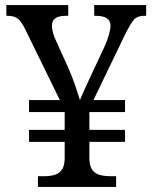

<svg xmlns="http://www.w3.org/2000/svg" viewBox="-20 -734 599 754"><path d="M129 0V-42H152Q174 -42 192 -46.5Q210 -51 221.5 -65.5Q233 -80 234 -109V-177H94V-224H234V-294H94V-341H215L79 -619Q65 -648 51 -660Q37 -672 8 -672H5V-714H248V-672H241Q211 -672 197.5 -662.5Q184 -653 184 -633Q184 -621 188 -606Q192 -591 200 -574L248 -468Q262 -437 275 -399Q288 -361 294 -341Q297 -348 303.5 -363.5Q310 -379 318.5 -397Q327 -415 333 -428L390 -550Q402 -576 408 -598.5Q414 -621 414 -632Q414 -652 400 -662Q386 -672 353 -672H350V-714H554V-672H545Q520 -672 506 -656.5Q492 -641 469 -594L347 -341H471V-294H331V-224H471V-177H331V-114Q331 -83 342 -67.5Q353 -52 372 -47Q391 -42 413 -42H436V0Z"/></svg>

Font: Noto Serif Georgian
Style: Regular
Weight: 400
Designer: Monotype Design Team, Akaki Razmadze
Foundry: Google LLC
Version: Version 2.002